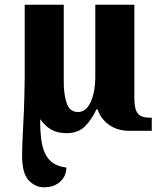

<svg xmlns="http://www.w3.org/2000/svg" viewBox="-20 -556 683 816"><path d="M167 240Q130 240 102 210.5Q74 181 74 106Q74 66 76.5 21.5Q79 -23 81.5 -82.5Q84 -142 85 -225V-536H251V-205Q251 -155 263.5 -117.5Q276 -80 312 -80Q346 -80 365.5 -122.5Q385 -165 385 -233V-536H551V-139Q551 -93 565 -74.5Q579 -56 616 -56H625V0H531Q479 0 443.5 -25.5Q408 -51 395 -91H390Q368 -45 339.5 -17.5Q311 10 262 10Q224 10 196.5 -6Q169 -22 151 -50Q150 9 158 53Q166 97 190 123.5Q214 150 262 156Q262 192 236 216Q210 240 167 240Z"/></svg>

Font: Noto Serif SemiCondensed ExtraBold
Style: Regular
Weight: 800
Width: 4
Designer: Monotype Design Team
Foundry: Monotype Imaging Inc.
Version: Version 2.015